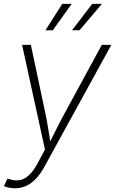

<svg xmlns="http://www.w3.org/2000/svg" viewBox="-32 -777 602 1004"><path d="M-11.7 196.3 6.8 157.7 17.1 159.7Q45.9 169.4 71.3 164.8Q96.7 160.2 119.4 139.2Q142.1 118.2 162.6 80.6L203.1 4.9L83.5 -542.5H129.4L205.6 -183.1Q214.4 -141.1 220.9 -99.1Q227.5 -57.1 234.4 -15.6H219.7Q240.7 -57.1 261.5 -99.1Q282.2 -141.1 305.2 -183.1L500.5 -542.5H550.3L199.2 96.7Q178.7 133.8 155 158.4Q131.3 183.1 104.2 195.3Q77.1 207.5 46.4 207.5Q30.3 207.5 15.4 204.6Q0.5 201.7 -11.7 196.3ZM244.1 -618.7H205.6L293.5 -756.8H342.8ZM383.8 -618.7H344.7L450.2 -756.8H501Z"/></svg>

Font: Inter 16pt ExtraLight
Style: Italic
Weight: 250
Italic angle: -9.3988°
Version: Version 4.001;git-66647c0bb